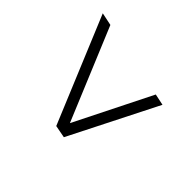

<svg xmlns="http://www.w3.org/2000/svg" viewBox="-83 -556 607 607"><g transform="rotate(-45 220.0 -253.0)"><path d="M349 -84 56 -232 64 -274 420 -422 411 -379 101 -250 357 -122Z"/></g></svg>

Font: Saira UltraCondensed Thin
Style: Italic
Weight: 250
Width: 1
Italic angle: -12°
Designer: Hector Gatti with collaboration of the Omnibus-Type team
Foundry: Omnibus-Type
Version: Version 1.101